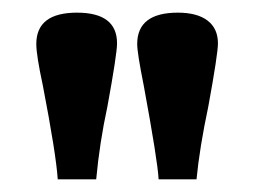

<svg xmlns="http://www.w3.org/2000/svg" viewBox="-20 -743 417 302"><path d="M70.8 -460.9Q68.4 -499.5 47.4 -608.4Q37.1 -656.2 37.1 -673.8Q37.1 -723.1 101.1 -723.1Q164.1 -723.1 164.1 -674.8Q164.1 -658.2 148.9 -575.2Q136.7 -519 131.3 -460.9ZM229.5 -460.9Q228 -489.7 206.1 -608.4Q195.8 -659.7 195.8 -673.8Q195.8 -723.1 259.8 -723.1Q290 -723.1 306.4 -710.7Q322.8 -698.2 322.8 -674.8Q322.8 -658.2 307.6 -575.2Q293.9 -510.7 289.1 -460.9Z"/></svg>

Font: Elstob 8pt SemiBold
Style: Regular
Weight: 600
Designer: Peter S. Baker
Version: Version 1.015